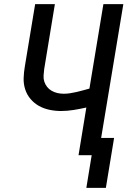

<svg xmlns="http://www.w3.org/2000/svg" viewBox="-20 -755 640 934"><path d="M495 159H400L426 0H362L400 -232Q369 -225 338 -220Q307 -215 276 -215Q248 -215 220 -221Q192 -227 169 -240Q146 -253 128.5 -273.5Q111 -294 102.5 -320.5Q94 -347 95 -375.5Q96 -404 101 -433L151 -735H247L195 -419Q193 -403 192 -387.5Q191 -372 195.5 -358Q200 -344 209 -332.5Q218 -321 231 -313.5Q244 -306 259 -302.5Q274 -299 290 -299Q306 -299 321.5 -301.5Q337 -304 352.5 -307.5Q368 -311 384 -315.5Q400 -320 415 -324L483 -735H580L472 -84H535Z"/></svg>

Font: Iosevka Curly MdExObl
Style: Regular
Weight: 500
Width: 7
Italic angle: -9°
Monospace: yes
Designer: Belleve Invis
Foundry: Belleve Invis
Version: Version 11.1.0; ttfautohint (v1.8.3)